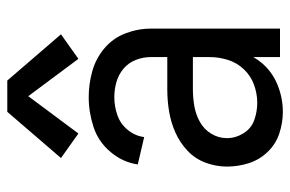

<svg xmlns="http://www.w3.org/2000/svg" viewBox="-158 -650 815 540"><g transform="rotate(-90 250.0 -379.5)"><path d="M145 -567 76 -616 206 -767H294L424 -616L355 -567L250 -708ZM206 8Q175 8 145 -2Q115 -12 93 -35Q71 -58 61.5 -88Q52 -118 52 -149Q52 -180 63 -209.5Q74 -239 97 -260.5Q120 -282 148.5 -294.5Q177 -307 207.5 -312Q238 -317 269 -317H360V-363Q360 -385 352 -405.5Q344 -426 327.5 -440Q311 -454 290 -460Q269 -466 247 -466Q222 -466 197 -457.5Q172 -449 155 -428Q138 -407 135 -382L58 -400Q64 -442 93 -476.5Q122 -511 163.5 -524.5Q205 -538 247 -538Q284 -538 320 -528Q356 -518 384.5 -494Q413 -470 426.5 -435Q440 -400 440 -363V0H360V-75Q353 -63 344 -52Q319 -22 282 -7Q245 8 206 8ZM360 -198V-245H269Q246 -245 222.5 -241Q199 -237 178 -225.5Q157 -214 144.5 -193.5Q132 -173 132 -149Q132 -125 145.5 -103Q159 -81 182.5 -72.5Q206 -64 231.5 -64Q257 -64 282 -73Q307 -82 325.5 -101.5Q344 -121 352 -146.5Q360 -172 360 -198Z"/></g></svg>

Font: Iosevka SS01
Style: Regular
Weight: 400
Monospace: yes
Designer: Belleve Invis
Foundry: Belleve Invis
Version: 2.3.3; ttfautohint (v1.8.3)